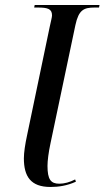

<svg xmlns="http://www.w3.org/2000/svg" viewBox="-20 -734 416 764"><path d="M181 10C213 10 247 5 282 -11L279 -20C258 -9 236 -3 216 -3C182 -3 169 -20 169 -74C169 -94 173 -127 181 -164L280 -634C293 -695 314 -704 356 -704H374L376 -714H118L116 -704H131C169 -704 187 -699 187 -673C187 -665 183 -652 178 -628L88 -197C80 -160 75 -127 75 -104C75 -32 102 10 181 10Z"/></svg>

Font: Noto Serif Display ExtraCondensed Medium
Style: Italic
Weight: 500
Width: 2
Italic angle: -12°
Designer: Monotype Design Team
Foundry: Monotype Imaging Inc.
Version: Version 2.009